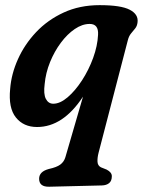

<svg xmlns="http://www.w3.org/2000/svg" viewBox="-20 -483 555 746"><path d="M171.5 242.5Q132 243.5 132 211.5Q132 183.5 170 173.5Q200 167 214.2 156.5Q228.5 146 234 128L302.5 -107.5Q225 10.5 124 10.5Q71.5 10.5 41.8 -26.5Q12 -63.5 19.5 -138Q24 -196 49.8 -253.2Q75.5 -310.5 120.2 -358Q165 -405.5 227.2 -434.2Q289.5 -463 367 -463Q450 -463 484 -445.2Q518 -427.5 514.5 -397Q513 -382 505.2 -372.5Q497.5 -363 489 -352.8Q480.5 -342.5 476.5 -326L363 110.5Q358 130 358.8 145.2Q359.5 160.5 372 167L394.5 176Q414.5 186.5 414.5 201.5Q414.5 220 404 228.5Q393.5 237 376 237.5ZM153.5 -156Q148.5 -117.5 158.2 -98.8Q168 -80 187 -80Q213.5 -80 243 -105.2Q272.5 -130.5 298.8 -171Q325 -211.5 342 -258.2Q359 -305 361 -348Q363.5 -390 328.5 -390Q299.5 -390 270.5 -370.2Q241.5 -350.5 216.5 -317Q191.5 -283.5 174.5 -241.8Q157.5 -200 153.5 -156Z"/></svg>

Font: Fraunces 72pt SuperSoft SemiBold
Style: Italic
Weight: 600
Italic angle: -16°
Version: Version 1.000;[b76b70a41]